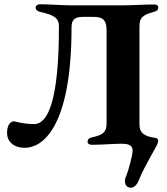

<svg xmlns="http://www.w3.org/2000/svg" viewBox="-20 -675 781 899"><path d="M592 204C606 204 620 193 629 171C659 96 714 13 720 -9C722 -17 720 -27 709 -29C659 -36 633 -50 633 -92V-550C633 -591 645 -604 699 -619C713 -623 721 -627 721 -640C721 -649 714 -654 703 -654C658 -654 596 -650 556 -650H314C274 -650 207 -655 167 -655C157 -655 147 -649 147 -640C147 -629 155 -622 169 -619C231 -605 256 -592 256 -552C256 -209 206 -94 140 -94C116 -94 85 -97 46 -107C24 -107 13 -82 13 -53C13 -15 40 17 97 17C175 17 315 -71 315 -548C315 -579 327 -596 366 -596H420C468 -596 479 -573 479 -531V-97C479 -56 462 -43 411 -32C397 -29 390 -22 390 -11C390 -2 400 3 410 3C456 3 514 -2 548 -2C586 -2 601 7 601 31C601 51 582 122 570 152C566 159 565 167 565 174C565 191 576 204 592 204Z"/></svg>

Font: EB Garamond
Style: Bold
Weight: 700
Designer: Georg Duffner and Octavio Pardo
Foundry: Georg Duffner
Version: Version 1.000;PS 001.000;hotconv 1.0.88;makeotf.lib2.5.64775